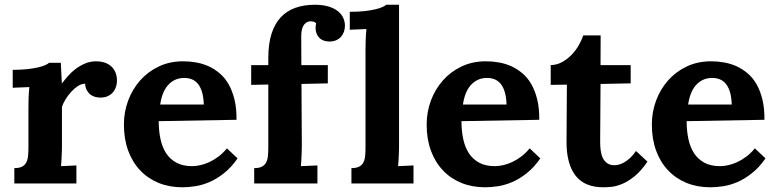

<svg xmlns="http://www.w3.org/2000/svg" viewBox="-20 -775 3281 811"><path d="M386.7 -516.1Q404.3 -516.1 420.2 -511.2Q436 -506.3 448 -496.3Q460 -486.3 467 -470.7Q474.1 -455.1 474.1 -433.1Q474.1 -421.4 470.2 -408.9Q466.3 -396.5 458 -386.2Q449.7 -376 436.3 -369.4Q422.9 -362.8 403.8 -362.8Q393.6 -362.8 382.8 -365.5Q372.1 -368.2 363 -374.8Q354 -381.3 347.4 -392.6Q340.8 -403.8 339.4 -421.4Q324.2 -421.4 308.8 -411.4Q293.5 -401.4 280 -386.5Q266.6 -371.6 256.3 -354.5Q246.1 -337.4 241.7 -323.7V-160.6Q241.7 -153.3 241.5 -143.1Q241.2 -132.8 240.7 -121.1Q240.2 -109.4 239.5 -96.9Q238.8 -84.5 237.8 -73.2L302.7 -76.2V0H40.5V-64.9Q61.5 -64.9 73.5 -71.3Q85.4 -77.6 91.3 -89.4Q97.2 -101.1 98.6 -117.4Q100.1 -133.8 100.1 -153.8V-322.3Q100.1 -340.3 100.8 -362.5Q101.6 -384.8 104 -407.2L33.7 -404.3V-480Q68.4 -480 95 -482.9Q121.6 -485.8 140.4 -490.2Q159.2 -494.6 170.7 -499.8Q182.1 -504.9 187.5 -509.8H236.8L241.2 -423.8H242.7Q252.4 -437 266.4 -453.1Q280.3 -469.2 298.6 -483.2Q316.9 -497.1 338.9 -506.6Q360.8 -516.1 386.7 -516.1Z M758.3 -445.8Q736.3 -445.8 719 -437.5Q701.7 -429.2 689 -414.6Q676.3 -399.9 668.2 -379.2Q660.2 -358.4 656.7 -333.5H840.8Q839.8 -364.3 833.5 -385.7Q827.1 -407.2 816.2 -420.7Q805.2 -434.1 790.5 -439.9Q775.9 -445.8 758.3 -445.8ZM979 -269 650.4 -263.2Q650.4 -222.2 658 -187.3Q665.5 -152.3 682.1 -127.2Q698.7 -102.1 725.6 -87.6Q752.4 -73.2 791.5 -73.2Q806.6 -73.2 825.2 -77.1Q843.8 -81.1 863 -89.8Q882.3 -98.6 901.9 -113Q921.4 -127.4 938.5 -148.4L983.4 -106Q956.5 -67.4 926.3 -43.5Q896 -19.5 865.5 -6.3Q835 6.8 805.4 11.5Q775.9 16.1 750.5 16.1Q695.3 16.1 649.9 -2.4Q604.5 -21 571.8 -55.7Q539.1 -90.3 521.2 -139.2Q503.4 -188 503.4 -249Q503.4 -301.8 521.2 -349.9Q539.1 -397.9 571.8 -435.1Q604.5 -472.2 650.6 -494.1Q696.8 -516.1 753.4 -516.1Q781.2 -516.1 808.8 -511.2Q836.4 -506.3 861.6 -494.9Q886.7 -483.4 908.4 -464.8Q930.2 -446.3 945.8 -418.9Q961.4 -391.6 970.5 -354.5Q979.5 -317.4 979 -269Z M1253.4 -420.4 1254.9 -162.6Q1254.9 -155.3 1254.6 -144.8Q1254.4 -134.3 1253.9 -122.1Q1253.4 -109.9 1252.7 -97.2Q1252 -84.5 1251 -73.2L1320.8 -76.2V0H1053.7V-64.9Q1074.7 -64.9 1086.7 -71.3Q1098.6 -77.6 1104.5 -89.4Q1110.4 -101.1 1111.8 -117.4Q1113.3 -133.8 1113.3 -153.8V-418L1041 -416.5V-500H1113.3V-529.3Q1113.3 -589.8 1127 -632.6Q1140.6 -675.3 1166.3 -702.4Q1191.9 -729.5 1228.3 -742.2Q1264.6 -754.9 1309.6 -754.9Q1344.7 -754.9 1369.1 -747.1Q1393.6 -739.3 1408.7 -726.6Q1423.8 -713.9 1430.4 -698.2Q1437 -682.6 1437 -667Q1437 -653.3 1432.9 -641.1Q1428.7 -628.9 1420.4 -619.6Q1412.1 -610.4 1399.9 -605Q1387.7 -599.6 1371.6 -599.6Q1343.8 -599.6 1328.4 -615.7Q1313 -631.8 1313 -657.2Q1313 -665.5 1315.4 -676.8Q1310.5 -682.1 1303.7 -683.6Q1296.9 -685.1 1293 -685.1Q1280.3 -684.6 1272.5 -678.7Q1264.6 -672.9 1260.3 -664.1Q1255.9 -655.3 1254.2 -644.5Q1252.4 -633.8 1252.4 -623L1252.9 -500H1364.7V-422.9Z M1665.5 -160.6Q1665.5 -153.3 1665.3 -143.1Q1665 -132.8 1664.6 -121.1Q1664.1 -109.4 1663.3 -96.9Q1662.6 -84.5 1661.6 -73.2L1726.6 -76.2V0H1464.4V-64.9Q1485.4 -64.9 1497.3 -71.3Q1509.3 -77.6 1515.1 -89.4Q1521 -101.1 1522.5 -117.4Q1523.9 -133.8 1523.9 -153.8V-564.9Q1523.9 -583 1524.7 -606.4Q1525.4 -629.9 1527.8 -652.3L1457.5 -649.4V-725.1Q1492.2 -725.1 1518.8 -728Q1545.4 -731 1564.2 -735.4Q1583 -739.7 1594.5 -744.9Q1606 -750 1611.3 -754.9H1665.5Z M2037.1 -445.8Q2015.1 -445.8 1997.8 -437.5Q1980.5 -429.2 1967.8 -414.6Q1955.1 -399.9 1947 -379.2Q1939 -358.4 1935.5 -333.5H2119.6Q2118.7 -364.3 2112.3 -385.7Q2106 -407.2 2095 -420.7Q2084 -434.1 2069.3 -439.9Q2054.7 -445.8 2037.1 -445.8ZM2257.8 -269 1929.2 -263.2Q1929.2 -222.2 1936.8 -187.3Q1944.3 -152.3 1960.9 -127.2Q1977.5 -102.1 2004.4 -87.6Q2031.2 -73.2 2070.3 -73.2Q2085.4 -73.2 2104 -77.1Q2122.6 -81.1 2141.8 -89.8Q2161.1 -98.6 2180.7 -113Q2200.2 -127.4 2217.3 -148.4L2262.2 -106Q2235.4 -67.4 2205.1 -43.5Q2174.8 -19.5 2144.3 -6.3Q2113.8 6.8 2084.2 11.5Q2054.7 16.1 2029.3 16.1Q1974.1 16.1 1928.7 -2.4Q1883.3 -21 1850.6 -55.7Q1817.9 -90.3 1800 -139.2Q1782.2 -188 1782.2 -249Q1782.2 -301.8 1800 -349.9Q1817.9 -397.9 1850.6 -435.1Q1883.3 -472.2 1929.4 -494.1Q1975.6 -516.1 2032.2 -516.1Q2060.1 -516.1 2087.6 -511.2Q2115.2 -506.3 2140.4 -494.9Q2165.5 -483.4 2187.3 -464.8Q2209 -446.3 2224.6 -418.9Q2240.2 -391.6 2249.3 -354.5Q2258.3 -317.4 2257.8 -269Z M2306.2 -500Q2332 -500.5 2354.5 -512.9Q2377 -525.4 2394.8 -543.9Q2412.6 -562.5 2425 -584.5Q2437.5 -606.4 2443.4 -625.5H2517.1L2516.6 -500H2644V-422.9L2516.6 -420.4Q2516.1 -349.6 2515.9 -303Q2515.6 -256.3 2515.4 -228.3Q2515.1 -200.2 2515.1 -188.2Q2515.1 -176.3 2515.1 -174.3Q2515.1 -156.7 2517.3 -139.4Q2519.5 -122.1 2526.1 -108.2Q2532.7 -94.2 2544.7 -85.7Q2556.6 -77.1 2575.7 -77.1Q2582 -77.1 2591.6 -79.1Q2601.1 -81.1 2613 -87.2Q2625 -93.3 2638.7 -105.2Q2652.3 -117.2 2666.5 -137.2L2714.8 -92.3Q2687.5 -52.2 2660.2 -30.3Q2632.8 -8.3 2607.9 2Q2583 12.2 2562.5 14.2Q2542 16.1 2528.3 16.1Q2511.7 16.1 2493.9 13.4Q2476.1 10.7 2458.7 3.4Q2441.4 -3.9 2426 -17.3Q2410.6 -30.8 2398.7 -52.2Q2386.7 -73.7 2379.9 -104.2Q2373 -134.8 2373 -176.3L2374.5 -417.5L2306.2 -416.5Z M2988.3 -445.8Q2966.3 -445.8 2949 -437.5Q2931.6 -429.2 2918.9 -414.6Q2906.2 -399.9 2898.2 -379.2Q2890.1 -358.4 2886.7 -333.5H3070.8Q3069.8 -364.3 3063.5 -385.7Q3057.1 -407.2 3046.1 -420.7Q3035.2 -434.1 3020.5 -439.9Q3005.9 -445.8 2988.3 -445.8ZM3209 -269 2880.4 -263.2Q2880.4 -222.2 2887.9 -187.3Q2895.5 -152.3 2912.1 -127.2Q2928.7 -102.1 2955.6 -87.6Q2982.4 -73.2 3021.5 -73.2Q3036.6 -73.2 3055.2 -77.1Q3073.7 -81.1 3093 -89.8Q3112.3 -98.6 3131.8 -113Q3151.4 -127.4 3168.5 -148.4L3213.4 -106Q3186.5 -67.4 3156.2 -43.5Q3126 -19.5 3095.5 -6.3Q3064.9 6.8 3035.4 11.5Q3005.9 16.1 2980.5 16.1Q2925.3 16.1 2879.9 -2.4Q2834.5 -21 2801.8 -55.7Q2769 -90.3 2751.2 -139.2Q2733.4 -188 2733.4 -249Q2733.4 -301.8 2751.2 -349.9Q2769 -397.9 2801.8 -435.1Q2834.5 -472.2 2880.6 -494.1Q2926.8 -516.1 2983.4 -516.1Q3011.2 -516.1 3038.8 -511.2Q3066.4 -506.3 3091.6 -494.9Q3116.7 -483.4 3138.4 -464.8Q3160.2 -446.3 3175.8 -418.9Q3191.4 -391.6 3200.4 -354.5Q3209.5 -317.4 3209 -269Z"/></svg>

Font: DimaFred
Style: Bold
Weight: 800
Designer: R.Balvardi
Foundry: R.Balvardi (r.balvardi@gmail.com)
Version: Version 1.00;August 2, 2018;FontCreator 11.5.0.2427 64-bit